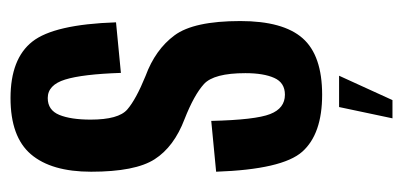

<svg xmlns="http://www.w3.org/2000/svg" viewBox="-225 -419 784 374"><g transform="rotate(-90 167.0 -232.0)"><path d="M169.5 3.5Q246 3.5 279.5 -34.5Q313 -72.5 313 -156Q313 -246.5 285.2 -284Q257.5 -321.5 206 -340.5Q160.5 -359 140.8 -376Q121 -393 121 -447.5Q121 -486 130.2 -508.5Q139.5 -531 163 -531Q188.5 -531 199 -497.2Q209.5 -463.5 212 -388.5L310.5 -398Q306.5 -518.5 273 -561Q239.5 -603.5 163 -603.5Q87.5 -603.5 53.5 -563.8Q19.5 -524 19.5 -446.5Q19.5 -360.5 43.8 -322.8Q68 -285 122 -264.5Q169 -246 190.2 -226.8Q211.5 -207.5 211.5 -146Q211.5 -110.5 202.2 -89.8Q193 -69 169.5 -69Q143 -69 131.8 -97.8Q120.5 -126.5 118.5 -212.5L19.5 -203Q24 -74 58.5 -35.2Q93 3.5 169.5 3.5ZM123.5 140.5H159L206.5 36.5H145.5Z"/></g></svg>

Font: Anybody ExtraCondensed Medium
Style: Regular
Weight: 500
Width: 2
Version: Version 1.113;gftools[0.9.25]